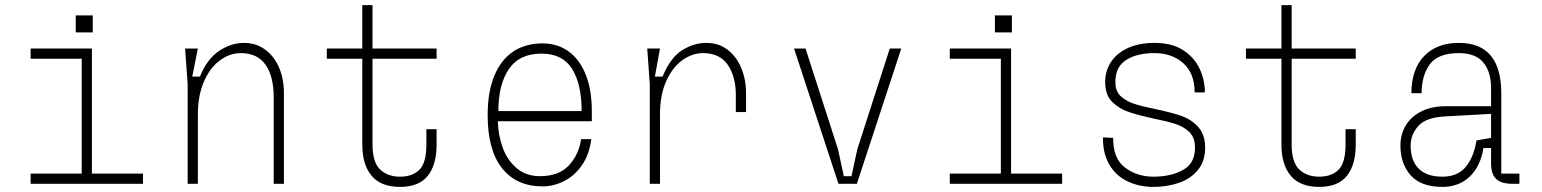

<svg xmlns="http://www.w3.org/2000/svg" viewBox="-20 -720 6040 752"><path d="M300 -40V-490H100V-530H340V-40H540V0H100V-40ZM343.3 -659.6V-593H276.7V-659.6Z M755 -530 733 -420H763Q791 -489 838 -520.5Q885 -552 936 -552Q982 -552 1017.5 -526.5Q1053 -501 1072.5 -456.5Q1092 -412 1092 -356V0H1052V-338Q1052 -421 1020 -466.5Q988 -512 923 -512Q879 -512 840 -482.5Q801 -453 778 -398.5Q755 -344 755 -273V0H715V-390L705 -530Z M1690 -214V-154Q1690 -75 1655.5 -31.5Q1621 12 1547 12Q1472 12 1435.5 -31.5Q1399 -75 1399 -154V-490H1260V-530H1399V-700H1439V-530H1690V-490H1439V-154Q1439 -84 1469 -56Q1499 -28 1547 -28Q1595 -28 1622.5 -55Q1650 -82 1650 -154V-214Z M1890 -269Q1890 -360 1916 -423Q1942 -486 1990 -518Q2038 -550 2105 -550Q2163 -550 2206.5 -519Q2250 -488 2274 -428Q2298 -368 2298 -285V-245H1930Q1931 -191 1949 -141.5Q1967 -92 2004 -61Q2041 -30 2095 -30Q2169 -30 2208 -72Q2247 -114 2256 -175H2296Q2288 -114 2259 -72.5Q2230 -31 2189 -10.5Q2148 10 2105 10Q2003 10 1946.5 -61Q1890 -132 1890 -269ZM2101 -510Q2015 -510 1973.5 -450Q1932 -390 1932 -285H2258Q2258 -391 2220.5 -450.5Q2183 -510 2101 -510Z M2525 -390 2515 -530H2565L2545 -420H2575Q2606 -495 2652 -523.5Q2698 -552 2746 -552Q2795 -552 2830 -525Q2865 -498 2883.5 -453Q2902 -408 2902 -356V-281H2862V-348Q2862 -420 2830.5 -466Q2799 -512 2733 -512Q2692 -512 2653.5 -485Q2615 -458 2590 -403.5Q2565 -349 2565 -273V0H2525Z M3090 -530H3135L3262 -136L3285 -30H3315L3338 -136L3465 -530H3510L3336 0H3264Z M3900 -40V-490H3700V-530H3940V-40H4140V0H3700V-40ZM3943.3 -659.6V-593H3876.7V-659.6Z M4498 -28Q4567 -28 4615.5 -55.5Q4664 -83 4660 -151Q4658 -185 4636 -205Q4614 -225 4582.5 -235Q4551 -245 4497 -256Q4437 -269 4400.5 -281.5Q4364 -294 4337.5 -319.5Q4311 -345 4309 -389Q4306 -435 4328 -472Q4350 -509 4394.5 -530.5Q4439 -552 4502 -552Q4570 -552 4614 -523.5Q4658 -495 4678.5 -451Q4699 -407 4699 -358H4659Q4659 -433 4614.5 -472.5Q4570 -512 4502 -512Q4429 -512 4387 -482.5Q4345 -453 4349 -389Q4351 -359 4372 -341Q4393 -323 4423.5 -313Q4454 -303 4504 -293Q4566 -280 4604.5 -267Q4643 -254 4670.5 -225.5Q4698 -197 4700 -149Q4702 -91 4672.5 -55Q4643 -19 4596.5 -3.5Q4550 12 4498 12Q4441 12 4395.5 -10Q4350 -32 4324.5 -76Q4299 -120 4300 -182L4340 -180Q4339 -99 4386.5 -63.5Q4434 -28 4498 -28Z M5290 -214V-154Q5290 -75 5255.5 -31.5Q5221 12 5147 12Q5072 12 5035.5 -31.5Q4999 -75 4999 -154V-490H4860V-530H4999V-700H5039V-530H5290V-490H5039V-154Q5039 -84 5069 -56Q5099 -28 5147 -28Q5195 -28 5222.5 -55Q5250 -82 5250 -154V-214Z M5931 0H5906Q5859 0 5839.5 -19.5Q5820 -39 5820 -80V-140H5790Q5779 -69 5736.5 -28.5Q5694 12 5630 12Q5545 12 5505 -33.5Q5465 -79 5465 -150Q5465 -193 5485.5 -228Q5506 -263 5546.5 -283.5Q5587 -304 5644 -304H5820V-375Q5820 -439 5789.5 -475.5Q5759 -512 5694 -512Q5612 -512 5580 -468Q5548 -424 5548 -355H5508Q5508 -448 5557.5 -500Q5607 -552 5694 -552Q5777 -552 5818.5 -502.5Q5860 -453 5860 -355V-40H5931ZM5763 -170 5820 -180V-274L5639 -264Q5564 -260 5534.5 -226Q5505 -192 5505 -150Q5505 -91 5536.5 -59.5Q5568 -28 5630 -28Q5688 -28 5720 -65.5Q5752 -103 5763 -170Z"/></svg>

Font: Fliege Mono Thin
Style: Regular
Weight: 100
Version: Version 0.020;Glyphs 3.3 (3306)